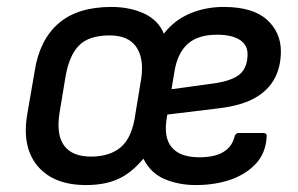

<svg xmlns="http://www.w3.org/2000/svg" viewBox="-20 -521 858 553"><path d="M228 12Q135 12 89 -42Q43 -96 58 -189L80 -317Q94 -406 148.5 -453.5Q203 -501 301 -501Q354 -501 395 -482Q436 -463 452 -424Q482 -463 527 -482Q572 -501 624 -501Q708 -501 748.5 -464.5Q789 -428 789 -373Q789 -329 771 -295Q753 -261 714.5 -239Q676 -217 610 -209L462 -191L461 -185Q450 -127 474 -97.5Q498 -68 554 -68Q598 -68 623 -83Q648 -98 655 -126Q658 -138 667 -138H738Q750 -138 748 -126Q745 -79 716 -48.5Q687 -18 642.5 -3Q598 12 544 12Q495 12 454.5 -5Q414 -22 393 -64Q359 -23 320.5 -5.5Q282 12 228 12ZM242 -70Q297 -70 329 -98Q361 -126 370 -193L387 -296Q395 -354 372 -386.5Q349 -419 296 -419Q235 -419 206.5 -389Q178 -359 168 -296L151 -193Q142 -131 165.5 -100.5Q189 -70 242 -70ZM474 -264 598 -281Q650 -289 671 -307.5Q692 -326 693 -362Q694 -391 671 -406Q648 -421 605 -421Q549 -421 519.5 -393.5Q490 -366 482 -312Z"/></svg>

Font: Sofia Sans Medium
Style: Italic
Weight: 500
Italic angle: -9°
Version: Version 4.101